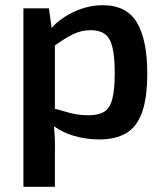

<svg xmlns="http://www.w3.org/2000/svg" viewBox="-20 -523 635 738"><path d="M374 -503Q467 -503 506.5 -436Q546 -369 546 -242Q546 -145 525.5 -89.5Q505 -34 464 -10.5Q423 13 361 13Q310 13 262 -1.5Q214 -16 175 -47L183 -107Q222 -96 252.5 -88Q283 -80 321 -80Q357 -80 379 -92.5Q401 -105 411 -140Q421 -175 421 -241Q421 -306 412 -342Q403 -378 382.5 -392.5Q362 -407 329 -407Q293 -407 261 -391.5Q229 -376 188 -346L173 -410Q196 -437 228.5 -458Q261 -479 298.5 -491Q336 -503 374 -503ZM168 -491 181 -396 191 -382V-65L186 -53Q189 -24 190.5 5.5Q192 35 191 66V195H70V-491Z"/></svg>

Font: Exo 2 SemiBold
Style: Regular
Weight: 600
Designer: Natanael Gama
Foundry: Natanael Gama
Version: Version 2.010